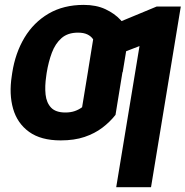

<svg xmlns="http://www.w3.org/2000/svg" viewBox="-20 -573 770 797"><path d="M251.5 -106Q272.9 -106 290 -111.8Q307.1 -117.7 320.8 -127.9L349.6 -303.2H493.2L459.5 -96.2Q436.5 -66.9 405 -43Q373.5 -19 331.1 -4.6Q288.6 9.8 231.9 9.8Q149.9 9.8 100.8 -25.6Q51.8 -61 34.4 -121.6Q17.1 -182.1 28.8 -257.3L30.8 -271Q43.5 -353 81.5 -416.5Q119.6 -480 181.6 -516.4Q243.7 -552.7 327.6 -552.7Q379.4 -552.7 417.5 -534.9Q455.6 -517.1 480.5 -490.2Q505.4 -463.4 516.1 -436.5L489.3 -273.4L346.2 -283.2L366.7 -409.7Q357.9 -422.9 342.5 -430.2Q327.1 -437.5 303.7 -437.5Q261.2 -437.5 235.4 -414.8Q209.5 -392.1 195.3 -354.2Q181.2 -316.4 173.8 -271L171.9 -257.3Q165.5 -214.8 169.2 -180.7Q172.9 -146.5 192.1 -126.2Q211.4 -106 251.5 -106ZM730.5 -545.9 606.9 204.1H462.4L559.1 -381.8L435.5 -334L458.5 -474.6L630.4 -545.9Z"/></svg>

Font: Inter 28pt
Style: Bold Italic
Weight: 700
Italic angle: -9.3988°
Designer: Rasmus Andersson
Foundry: rsms
Version: Version 4.001;git-66647c0bb